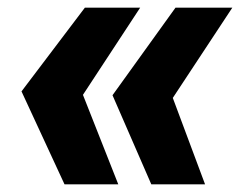

<svg xmlns="http://www.w3.org/2000/svg" viewBox="-20 -560 625 500"><path d="M148 -80 36 -322 201 -540H345L196 -313L288 -80ZM374 -80 273 -312 437 -540H585L430 -305L514 -80Z"/></svg>

Font: Mona Sans ExtraLight ExtraBold
Style: Italic
Weight: 800
Italic angle: -11.6951°
Version: Version 2.000